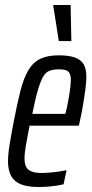

<svg xmlns="http://www.w3.org/2000/svg" viewBox="-20 -739 368 767"><path d="M134 8Q91 8 64 -2.5Q37 -13 24.5 -36Q12 -59 12 -94Q12 -123 18.5 -162.5Q25 -202 35 -254Q49 -327 62 -377.5Q75 -428 93.5 -459Q112 -490 141 -504Q170 -518 214 -518Q254 -518 278.5 -509.5Q303 -501 314 -482.5Q325 -464 325 -431Q325 -413 321.5 -385.5Q318 -358 312.5 -324.5Q307 -291 299 -255L295 -237H98Q89 -191 83.5 -159Q78 -127 78 -105Q78 -84 85 -71.5Q92 -59 107.5 -53.5Q123 -48 145 -48Q159 -48 178.5 -49.5Q198 -51 217 -54Q236 -57 246 -59L234 -3Q223 0 206.5 2.5Q190 5 171 6.5Q152 8 134 8ZM109 -284H241L247 -308Q253 -336 258 -368.5Q263 -401 263 -420Q263 -438 257.5 -447Q252 -456 242 -459Q232 -462 216 -462Q194 -462 178.5 -456.5Q163 -451 152.5 -433Q142 -415 131.5 -379.5Q121 -344 109 -284ZM215 -575 193 -714V-719H262L265 -580V-575Z"/></svg>

Font: Saira UltraCondensed Medium
Style: Italic
Weight: 500
Width: 1
Italic angle: -12°
Designer: Hector Gatti with collaboration of the Omnibus-Type team
Foundry: Omnibus-Type
Version: Version 1.101